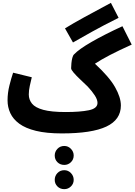

<svg xmlns="http://www.w3.org/2000/svg" viewBox="-20 -915 944 1347"><path d="M414 21Q306 21 232.5 3Q159 -15 115.5 -47Q72 -79 52.5 -121Q33 -163 33 -211Q33 -263 46 -315Q59 -367 72 -405L203 -373Q196 -344 189 -312.5Q182 -281 182 -252Q182 -216 204.5 -188Q227 -160 283.5 -144.5Q340 -129 440 -129Q542 -129 603 -141.5Q664 -154 664 -193Q664 -216 645 -245.5Q626 -275 595 -308Q568 -334 541 -359.5Q514 -385 496.5 -405.5Q479 -426 479 -436Q479 -451 481 -471.5Q483 -492 487.5 -509.5Q492 -527 500 -534Q534 -570 622.5 -621Q711 -672 839 -731L904 -602Q815 -562 752.5 -529.5Q690 -497 646 -468Q746 -376 787 -304Q828 -232 828 -175Q828 -75 726 -27Q624 21 414 21ZM492 -617 436 -716Q494 -752 572 -794.5Q650 -837 758 -895L812 -790Q702 -735 626.5 -693Q551 -651 492 -617ZM431 242Q402 242 383 223Q364 204 364 176Q364 149 383 129Q402 109 431 109Q458 109 477.5 129Q497 149 497 176Q497 204 477.5 223Q458 242 431 242ZM431 412Q402 412 383 393Q364 374 364 347Q364 319 383 299Q402 279 431 279Q458 279 477.5 299Q497 319 497 347Q497 374 477.5 393Q458 412 431 412Z"/></svg>

Font: Noto Sans Arabic SemCond ExtBd
Style: Regular
Weight: 800
Width: 4
Designer: Monotype Design Team, Nadine Chahine, Nizar Qandah and Khaled Hosny
Foundry: Monotype Imaging Inc.
Version: Version 2.012; ttfautohint (v1.8.4.7-5d5b)